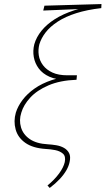

<svg xmlns="http://www.w3.org/2000/svg" viewBox="-20 -731 520 946"><path d="M225 195 214 183Q249 154 271 124Q293 94 299 68Q305 39 290 26Q275 13 251.5 8.5Q228 4 206 3Q142 -1 105 -27Q68 -53 57 -93.5Q46 -134 58 -176Q68 -208 91 -238.5Q114 -269 150 -294.5Q186 -320 237 -337Q288 -354 352 -358L348 -338H306Q257 -338 223.5 -353Q190 -368 171 -393.5Q152 -419 146.5 -450Q141 -481 149 -513Q159 -548 184.5 -579.5Q210 -611 250 -636.5Q290 -662 345 -680Q400 -698 469 -705L479 -691Q409 -683 355.5 -666Q302 -649 264.5 -624.5Q227 -600 205 -571.5Q183 -543 174 -513Q167 -486 171 -459Q175 -432 192 -409.5Q209 -387 238.5 -373.5Q268 -360 312 -360H359L357 -338Q276 -335 219 -310.5Q162 -286 129 -250Q96 -214 85 -176Q73 -139 83.5 -103.5Q94 -68 127 -45.5Q160 -23 216 -20Q235 -19 256.5 -15.5Q278 -12 295 -2.5Q312 7 320.5 23.5Q329 40 323 67Q319 87 307 108Q295 129 274.5 151Q254 173 225 195ZM193 -679 199 -703 480 -711 479 -691Z"/></svg>

Font: Ysabeau Office Thin
Style: Italic
Weight: 250
Italic angle: -12°
Designer: Christian Thalmann (Catharsis Fonts)
Version: Version 2.001;gftools[0.9.30]; featfreeze: tnum,lnum,ss02